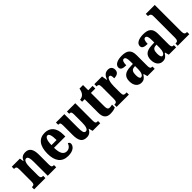

<svg xmlns="http://www.w3.org/2000/svg" viewBox="245 -1992 3234 3234"><g transform="rotate(-45 1862.0 -375.0)"><path d="M13 0H282V-53H278C242 -53 224 -62 224 -119V-309C224 -390 239 -465 286 -465C326 -465 337 -414 337 -329V0H539V-53H535C499 -53 484 -62 484 -124V-355C484 -491 438 -549 350 -549C280 -549 247 -516 225 -465H221L210 -536H17V-483H21C57 -483 75 -474 75 -418V-122C75 -62 55 -53 17 -53H13Z M820 10C948 10 998 -53 998 -106C998 -128 983 -143 965 -149C946 -100 914 -63 858 -63C785 -63 747 -123 745 -258H1014V-307C1014 -465 937 -549 811 -549C674 -549 596 -453 596 -265C596 -91 669 10 820 10ZM868 -320H747C747 -427 774 -485 814 -485C852 -485 868 -423 868 -320Z M1260 10C1318 10 1357 -16 1382 -71H1386L1407 0H1588V-53H1579C1549 -53 1529 -58 1529 -116V-536H1331V-483H1334C1364 -483 1381 -477 1381 -419V-227C1381 -134 1364 -74 1320 -74C1278 -74 1269 -118 1269 -216V-536H1069V-483H1072C1113 -483 1120 -470 1120 -413V-188C1120 -53 1160 10 1260 10Z M1825 10C1888 10 1931 -5 1950 -16V-82C1932 -76 1911 -73 1888 -73C1849 -73 1838 -99 1838 -159V-472H1942V-536H1838V-660H1754C1746 -614 1732 -584 1717 -565C1701 -544 1672 -522 1628 -520V-472H1689V-148C1689 -31 1741 10 1825 10Z M1977 0H2270V-53H2242C2211 -53 2190 -61 2190 -120V-277C2190 -361 2212 -453 2253 -453C2284 -453 2290 -424 2290 -369C2360 -369 2405 -397 2405 -458C2405 -510 2379 -548 2316 -548C2251 -548 2214 -510 2187 -437H2183L2166 -536H1983V-483H1987C2022 -483 2040 -474 2040 -415V-125C2040 -62 2018 -53 1981 -53H1977Z M2563 10C2623 10 2647 -15 2684 -69H2692L2711 0H2885V-53H2882C2844 -53 2832 -69 2832 -124V-378C2832 -504 2770 -549 2648 -549C2548 -549 2467 -516 2467 -447C2467 -400 2506 -380 2588 -380C2588 -449 2604 -488 2635 -488C2670 -488 2683 -449 2683 -374V-318L2616 -315C2493 -310 2433 -262 2433 -153C2433 -42 2492 10 2563 10ZM2621 -60C2596 -60 2584 -93 2584 -149C2584 -221 2602 -258 2655 -264L2684 -267V-191C2684 -113 2659 -60 2621 -60Z M3073 10C3133 10 3157 -15 3194 -69H3202L3221 0H3395V-53H3392C3354 -53 3342 -69 3342 -124V-378C3342 -504 3280 -549 3158 -549C3058 -549 2977 -516 2977 -447C2977 -400 3016 -380 3098 -380C3098 -449 3114 -488 3145 -488C3180 -488 3193 -449 3193 -374V-318L3126 -315C3003 -310 2943 -262 2943 -153C2943 -42 3002 10 3073 10ZM3131 -60C3106 -60 3094 -93 3094 -149C3094 -221 3112 -258 3165 -264L3194 -267V-191C3194 -113 3169 -60 3131 -60Z M3433 0H3709V-53H3700C3668 -53 3646 -67 3646 -125V-760H3433V-707H3443C3459 -707 3497 -699 3497 -646V-125C3497 -67 3475 -53 3443 -53H3433Z"/></g></svg>

Font: Noto Serif Hebrew ExtraCondensed ExtraBold
Style: Regular
Weight: 800
Width: 2
Designer: Monotype Design Team
Foundry: Monotype Imaging Inc.
Version: Version 2.004